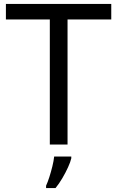

<svg xmlns="http://www.w3.org/2000/svg" viewBox="-20 -734 596 975"><path d="M323 0H233V-635H10V-714H545V-635H323ZM342 70Q338 88 325.5 115.5Q313 143 296.5 171Q280 199 262 221H214V209Q222 192 230.5 165.5Q239 139 246 110.5Q253 82 255 61H342Z"/></svg>

Font: Noto Sans SignWriting
Style: Regular
Weight: 400
Designer: Monotype Design Team
Foundry: Monotype Imaging Inc.
Version: Version 2.004; ttfautohint (v1.8.4.7-5d5b)